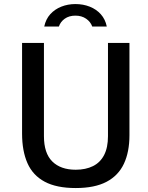

<svg xmlns="http://www.w3.org/2000/svg" viewBox="-20 -940 747 970"><path d="M362.5 10Q265.5 10 205.8 -22Q146 -54 118.8 -115.5Q91.5 -177 91.5 -265.5V-723H202V-252Q202 -166 244.2 -124.2Q286.5 -82.5 362.5 -82.5Q413 -82.5 449.8 -100.8Q486.5 -119 506 -156.8Q525.5 -194.5 525.5 -252V-723H634V-257Q634 -172.5 606 -112.8Q578 -53 518.2 -21.5Q458.5 10 362.5 10ZM203.5 -806Q211.5 -843.5 234.2 -868.5Q257 -893.5 290 -906.5Q323 -919.5 361 -919.5Q400.5 -919.5 433.8 -906.2Q467 -893 489.5 -867.8Q512 -842.5 519.5 -806H446Q437.5 -830 415 -845.5Q392.5 -861 361 -861Q329 -861 307.2 -845.5Q285.5 -830 277.5 -806Z"/></svg>

Font: Public Sans Thin Medium
Style: Regular
Weight: 500
Version: Version 2.001